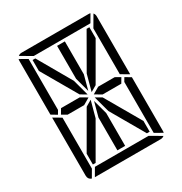

<svg xmlns="http://www.w3.org/2000/svg" viewBox="-223 -1164 1261 1329"><g transform="rotate(-30 408.0 -500.0)"><path d="M472 -451 635 -169V-83H613L459 -350L424 -479ZM482 -531H614L654 -508L631 -469H482L429 -500ZM439 -345V-83H377V-345L408 -460ZM672 -498 717 -471V-41Q717 -32 715 -28L655 -62V-70V-82V-83V-134V-265V-450V-469ZM377 -655V-918H439V-655L408 -540ZM459 -650 613 -918H635V-831L472 -549L424 -521ZM144 -502 99 -529V-959Q99 -968 101 -972L161 -938V-928V-918V-866V-735V-548V-531ZM126 -2Q99 -12 99 -41V-500V-505L134 -485L152 -474L161 -469V-452V-265V-134V-83V-82V-72V-62ZM202 -938 113 -990Q125 -1000 140 -1000H408H676Q686 -1000 690 -998L655 -938H625H439H377ZM614 -62 703 -10Q691 0 676 0H408H149L185 -62H191H377H439ZM203 -83H181V-169L344 -451L392 -479L357 -350ZM334 -469H202L162 -492L185 -531H334L387 -500ZM717 -959V-500V-495L682 -515L664 -526L655 -531V-550V-735V-866V-897L707 -986Q717 -974 717 -959ZM181 -831V-918H203L357 -650L392 -521L344 -549Z"/></g></svg>

Font: DSEG14 Modern
Style: Light
Weight: 300
Designer: Keshikan(Twitter:@keshinomi_88pro)
Version: Version 0.46